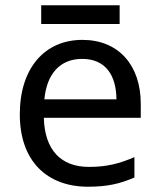

<svg xmlns="http://www.w3.org/2000/svg" viewBox="-20 -697 604 727"><path d="M433 -677H136V-606H433ZM292 -546C150 -546 55 -440 55 -264C55 -85 160 10 313 10C386 10 434 -1 489 -25V-102C433 -78 385 -65 317 -65C210 -65 149 -130 146 -251H513V-304C513 -450 429 -546 292 -546ZM291 -474C380 -474 420 -412 421 -321H148C157 -417 207 -474 291 -474Z"/></svg>

Font: Noto Sans Elbasan
Style: Regular
Weight: 400
Designer: Monotype Design Team
Foundry: Monotype Imaging Inc.
Version: Version 2.004